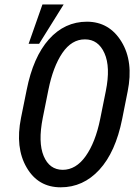

<svg xmlns="http://www.w3.org/2000/svg" viewBox="-20 -817 596 848"><path d="M355.5 -643.1Q296.9 -643.6 255.4 -583Q214.4 -522.5 193.8 -420.4L168.9 -296.4Q147.5 -188.5 172.9 -127.9Q198.2 -67.4 256.8 -66.9Q315.4 -66.9 358.4 -127.4Q401.4 -188 422.4 -291L447.3 -414.6Q468.8 -521 441.4 -582Q414.1 -643.1 355.5 -643.1ZM97.7 -77.1Q46.4 -164.6 72.8 -296.4L97.7 -419.4Q126.5 -564.9 195.8 -643.1Q265.6 -721.2 364.3 -721.2Q462.9 -720.7 516.6 -632.8Q570.3 -544.9 543.9 -413.6L519.5 -291Q490.2 -145 418.9 -67.4Q347.7 10.3 248 10.3Q148.4 10.3 97.7 -77.1ZM167.5 -797.4H261.2L152.8 -623.5H106.4Z"/></svg>

Font: RobotoCondensed-Italic
Style: Italic
Weight: 400
Designer: Google
Version: Version 1.200311; 2013